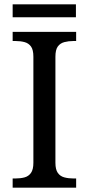

<svg xmlns="http://www.w3.org/2000/svg" viewBox="-20 -860 407 880"><path d="M38 0V-42H51Q74 -42 92.5 -47Q111 -52 122 -67.5Q133 -83 133 -114V-600Q133 -632 122 -647Q111 -662 92.5 -667Q74 -672 51 -672H38V-714H329V-672H316Q294 -672 275 -667Q256 -662 245 -647Q234 -632 234 -600V-114Q234 -83 245 -67.5Q256 -52 275 -47Q294 -42 316 -42H329V0ZM38 -781V-840H328V-781Z"/></svg>

Font: Noto Serif Bengali
Style: Regular
Weight: 400
Designer: Juan Bruce, Universal Thirst, Indian Type Foundry and the Monotype Design Team.
Foundry: Monotype Imaging Inc.
Version: Version 2.003